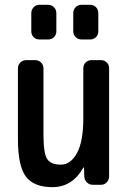

<svg xmlns="http://www.w3.org/2000/svg" viewBox="-20 -770 540 800"><path d="M198.2 9.8Q121.1 9.8 87.9 -34.2Q54.7 -78.1 54.7 -190.4V-485.4Q54.7 -500 64.9 -509.8Q75.2 -519.5 89.8 -519.5H126Q140.6 -519.5 150.9 -509.8Q161.1 -500 161.1 -485.4V-209Q161.1 -131.8 176.3 -107.9Q191.4 -84 233.4 -84Q274.4 -84 300.8 -132.3Q327.1 -180.7 327.1 -276.4V-485.4Q327.1 -500 336.9 -509.8Q346.7 -519.5 362.3 -519.5H400.4Q415 -519.5 424.8 -509.8Q434.6 -500 434.6 -485.4V-35.2Q434.6 -20.5 424.8 -10.3Q415 0 400.4 0H367.2Q352.5 0 342.3 -9.8Q332 -19.5 331.1 -35.2L330.1 -71.3Q330.1 -72.3 329.1 -72.3Q327.1 -72.3 327.1 -71.3Q281.2 9.8 198.2 9.8ZM355.5 -750Q370.1 -750 379.9 -740.2Q389.6 -730.5 389.6 -714.8V-639.6Q389.6 -625 379.9 -615.2Q370.1 -605.5 355.5 -605.5H320.3Q305.7 -605.5 295.4 -615.2Q285.2 -625 285.2 -639.6V-714.8Q285.2 -729.5 294.9 -739.7Q304.7 -750 320.3 -750ZM179.7 -750Q194.3 -750 204.6 -740.2Q214.8 -730.5 214.8 -714.8V-639.6Q214.8 -625 205.1 -615.2Q195.3 -605.5 179.7 -605.5H144.5Q129.9 -605.5 120.1 -615.2Q110.4 -625 110.4 -639.6V-714.8Q110.4 -729.5 120.1 -739.7Q129.9 -750 144.5 -750Z"/></svg>

Font: Rounded-L Mgen+ 1m medium
Style: Regular
Weight: 500
Designer: [Source Han Sans]
Ryoko NISHIZUKA  (kana & ideographs); Paul D. Hunt (Latin, Greek & Cyrillic); Wenlong ZHANG  (bopomofo
Version: Version 1.059.20150602